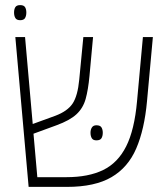

<svg xmlns="http://www.w3.org/2000/svg" viewBox="-20 -731 651 751"><path d="M92 0 40 -586H78L108 -246L196 -278Q244 -296 264 -326Q284 -356 290 -420L306 -586H344L330 -434Q325 -380 315 -344Q305 -308 279 -284Q253 -260 201 -241L111 -208L126 -38H240Q326 -38 383.5 -66Q441 -94 473.5 -158.5Q506 -223 516 -335L539 -586H578L555 -335Q545 -225 513 -150.5Q481 -76 416 -38Q351 0 242 0ZM334 -212Q334 -224 339.5 -232.5Q345 -241 357 -241Q372 -241 377 -232.5Q382 -224 382 -212Q382 -199 377 -190.5Q372 -182 357 -182Q344 -182 339 -190.5Q334 -199 334 -212ZM59 -652Q45 -652 40 -660.5Q35 -669 35 -682Q35 -695 40 -703Q45 -711 59 -711Q73 -711 78 -703Q83 -695 83 -682Q83 -669 78 -660.5Q73 -652 59 -652Z"/></svg>

Font: Noto Sans Hebrew SemiCondensed ExtraLight
Style: Regular
Weight: 200
Width: 4
Designer: Monotype Design Team
Foundry: Monotype Imaging Inc.
Version: Version 2.004; ttfautohint (v1.8.4.7-5d5b)